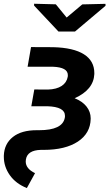

<svg xmlns="http://www.w3.org/2000/svg" viewBox="-64 -775 577 1006"><path d="M228.5 -752.4 114.7 -755.4V-745.6L242.2 -609.9H329.1L488.8 -744.6V-754.9L367.2 -752L285.2 -683.1ZM115.7 -306.2 100.1 -218.3H184.6C246.1 -216.3 276.4 -199.7 276.4 -168C276.4 -164.6 276.4 -161.1 275.4 -157.2C267.1 -114.3 222.2 -92.8 141.1 -92.8H128.4C75.2 -92.8 33.7 -81.1 3.9 -57.6C-26.4 -33.7 -42.5 -1 -43.9 40.5C-43.9 42.5 -43.9 44.4 -43.9 46.9C-43.9 80.6 -33.7 112.8 -12.7 142.6C8.3 172.4 38.1 194.8 76.7 210.4L119.6 132.3C86.9 116.7 70.8 96.2 70.8 71.3C70.8 67.9 71.3 64 71.8 60.1C77.1 28.3 103 11.7 149.4 10.3H165C240.7 10.3 300.3 -4.4 344.2 -33.2C387.7 -62 410.2 -102.1 411.1 -152.3C411.1 -153.3 411.1 -154.3 411.1 -155.3C411.1 -199.7 381.8 -238.8 327.1 -260.3C393.6 -290 427.7 -332.5 430.2 -386.7C430.2 -388.7 430.2 -390.6 430.2 -392.6C430.2 -476.6 357.4 -524.4 214.4 -527.8L98.6 -528.3L80.6 -425.3H213.4C265.6 -423.3 291.5 -408.7 291.5 -381.3C291.5 -378.9 291.5 -376 291 -373C283.7 -332 248 -307.6 187 -305.7Z"/></svg>

Font: Roboto
Style: Bold Italic
Weight: 700
Italic angle: -12°
Designer: Google
Version: Version 2.137; 2017